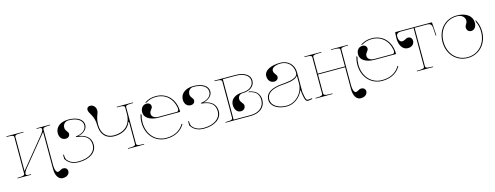

<svg xmlns="http://www.w3.org/2000/svg" viewBox="-22 -1386 5915 2293"><g transform="rotate(-15 2936.0 -239.0)"><path d="M27.5 -520V-512.5H42.5C111 -512.5 117.5 -501 117.5 -486.5V-36C117.5 -21.5 111 -7.5 42.5 -7.5H27.5V0H195V-7.5H163C141.5 -7.5 132.5 -15 132.5 -28C132.5 -44 147 -69 171 -98L465 -457V2.5C465 83 499.5 136.5 551.5 136.5C601.5 136.5 635 110.5 635 71.5C635 43.5 614 25 582 25C552.5 25 542.5 49 512 49C495 49 477.5 15 477.5 -38V-484C477.5 -498.5 484 -512.5 552.5 -512.5H567.5V-520H400V-512.5H432C453.5 -512.5 462.5 -505 462.5 -492.5C462.5 -476.5 448 -451.5 424 -422.5L130 -63.5V-486.5C130 -501 136.5 -512.5 205 -512.5H237.5V-520Z M793.5 -522.5C695.5 -522.5 630 -472.5 630 -397C630 -344 660.5 -309 706.5 -309C737.5 -309 758.5 -328 758.5 -356C758.5 -387 722 -398 722 -438.5C722 -483 750.5 -512.5 793.5 -512.5C894 -512.5 961 -471.5 961 -409.5C961 -366.5 933 -328 862.5 -309.5L836.5 -305.5C831 -304.5 828 -303 828 -301V-299.5C828 -297.5 831 -296 836.5 -295L862.5 -291C948 -278.5 997.5 -236.5 997.5 -155C997.5 -66.5 913 -7.5 786 -7.5C711.5 -7.5 674 -35.5 651.5 -61C641.5 -72.5 635 -98 635 -109V-131.5H625V-82C625 -81.5 625 -80.5 625.5 -80C643 -52 682.5 2.5 786 2.5C920.5 2.5 1010 -60.5 1010 -155C1010 -241 951.5 -287 863.5 -300V-301C936 -319.5 973.5 -362 973.5 -409.5C973.5 -477.5 901.5 -522.5 793.5 -522.5Z M1392.5 -520V-512.5H1412.5C1478.5 -512.5 1487.5 -502 1487.5 -486.5V-409C1487.5 -264 1393 -199 1275 -199C1168.5 -199 1122.5 -275 1122.5 -369C1122.5 -470 1156.5 -493.5 1156.5 -539C1156.5 -580.5 1126 -614 1088 -614C1062 -614 1045 -598.5 1045 -575C1045 -527 1110 -490 1110 -367.5C1110 -268 1162 -187.5 1275 -187.5C1368.5 -187.5 1445 -226 1474.5 -297.5C1478 -306.5 1482 -310 1484 -310C1486.5 -310 1487.5 -303 1487.5 -294.5V-35C1487.5 -20.5 1481 -7.5 1412.5 -7.5H1392.5V0H1592.5V-7.5H1575C1506.5 -7.5 1500 -20.5 1500 -35V-486.5C1500 -502 1509 -512.5 1575 -512.5H1592.5V-520Z M1873.5 -522.5C1819 -522.5 1770 -506 1730.5 -477.5H1749.5C1785 -500 1827.5 -512.5 1873.5 -512.5C1992.5 -512.5 2072 -435.5 2091.5 -324C2092.5 -319.5 2093 -314.5 2093 -309C2093 -292.5 2088 -275 2070.5 -275H1843C1793.5 -275 1760.5 -299 1760.5 -334.5C1760.5 -375 1797 -386 1797 -417C1797 -445 1776 -464 1745 -464C1699 -464 1668.5 -429 1668.5 -376C1668.5 -309.5 1737.5 -265 1841.5 -265H2103.5C2105.5 -265 2108.5 -266.5 2108.5 -270C2108.5 -415 2016.5 -522.5 1873.5 -522.5ZM1647 -366C1635 -334 1628.5 -300 1628.5 -260C1628.5 -109.5 1728 2.5 1868.5 2.5C1984.5 2.5 2058 -48.5 2097 -118L2088 -123C2050.5 -56.5 1981.5 -7.5 1868.5 -7.5C1734.5 -7.5 1641 -114 1641 -260C1641 -293 1645.5 -322 1654 -349Z M2339.5 -522.5C2241.5 -522.5 2176 -472.5 2176 -397C2176 -344 2206.5 -309 2252.5 -309C2283.5 -309 2304.5 -328 2304.5 -356C2304.5 -387 2268 -398 2268 -438.5C2268 -483 2296.5 -512.5 2339.5 -512.5C2440 -512.5 2507 -471.5 2507 -409.5C2507 -366.5 2479 -328 2408.5 -309.5L2382.5 -305.5C2377 -304.5 2374 -303 2374 -301V-299.5C2374 -297.5 2377 -296 2382.5 -295L2408.5 -291C2494 -278.5 2543.5 -236.5 2543.5 -155C2543.5 -66.5 2459 -7.5 2332 -7.5C2257.5 -7.5 2220 -35.5 2197.5 -61C2187.5 -72.5 2181 -98 2181 -109V-131.5H2171V-82C2171 -81.5 2171 -80.5 2171.5 -80C2189 -52 2228.5 2.5 2332 2.5C2466.5 2.5 2556 -60.5 2556 -155C2556 -241 2497.5 -287 2409.5 -300V-301C2482 -319.5 2519.5 -362 2519.5 -409.5C2519.5 -477.5 2447.5 -522.5 2339.5 -522.5Z M2888.5 -288C2978.5 -288 3038.5 -335 3038.5 -405C3038.5 -474 2967.5 -520 2860.5 -520H2598.5V-512.5H2613.5C2679.5 -512.5 2688.5 -500 2688.5 -484.5V-35C2688.5 -20.5 2682 -7.5 2613.5 -7.5H2598.5V0H2913.5C3021.5 0 3093.5 -60 3093.5 -150.5C3093.5 -200 3074.5 -265 2970 -287L2953.5 -281.5C3067.5 -263.5 3081 -200 3081 -150.5C3081 -66 3014 -10 2913.5 -10H2701L2701.5 -510H2860.5C2960 -510 3026 -468 3026 -405C3026 -340.5 2971 -297.5 2888 -297.5C2797 -297.5 2736 -251.5 2736 -182C2736 -123 2766.5 -84 2812.5 -84C2846.5 -84 2869.5 -107 2869.5 -141C2869.5 -172 2828 -188 2828 -228.5C2828 -264 2852 -288 2888.5 -288Z M3414.5 -522.5C3292.5 -522.5 3211.5 -478 3211.5 -411.5C3211.5 -358.5 3242 -323.5 3288 -323.5C3319 -323.5 3340 -342.5 3340 -370.5C3340 -401.5 3303.5 -412.5 3303.5 -453C3303.5 -488.5 3348.5 -512.5 3416 -512.5C3505 -512.5 3566 -448 3566.5 -360.5V-357.5C3566.5 -352.5 3565.5 -347 3564 -341.5C3545.5 -281 3418 -276.5 3356 -270C3254 -259.5 3161.5 -226 3161.5 -130C3161.5 -53 3243.5 2.5 3356.5 2.5C3446.5 2.5 3521 -57 3555.5 -131C3558.5 -138 3561 -141.5 3563 -141.5C3565 -141.5 3566.5 -137 3566.5 -128V-117C3566.5 -113 3572 -83.5 3574.5 -68C3581 -27.5 3592.5 2.5 3617 2.5H3617.5L3672 -5L3671 -15L3617.5 -10C3603.5 -10.5 3594 -28 3587 -70L3579 -117.5V-360.5C3579 -454.5 3510.5 -522.5 3414.5 -522.5ZM3566.5 -323V-222.5C3566.5 -116.5 3475 -7.5 3356.5 -7.5C3250.5 -7.5 3174 -59 3174 -130C3174 -217.5 3256 -249.5 3357 -260C3412 -265.5 3533 -267.5 3566.5 -323Z M3711.5 -520V-512.5H3726.5C3795 -512.5 3801.5 -501 3801.5 -486.5V-36C3801.5 -21.5 3795 -7.5 3726.5 -7.5H3711.5V0H3921.5V-7.5H3889C3820.5 -7.5 3814 -21.5 3814 -36V-270H4149V2.5C4149 83 4183.5 136.5 4235.5 136.5C4285.5 136.5 4319 110.5 4319 71.5C4319 43.5 4298 25 4266 25C4236.5 25 4226.5 49 4196 49C4179 49 4161.5 15 4161.5 -38V-486.5C4161.5 -501 4168 -512.5 4236.5 -512.5H4251.5V-520H4041.5V-512.5H4074C4142.5 -512.5 4149 -501 4149 -486.5V-280H3814V-486.5C3814 -501 3820.5 -512.5 3889 -512.5H3921.5V-520Z M4542.5 -522.5C4488 -522.5 4439 -506 4399.5 -477.5H4418.5C4454 -500 4496.5 -512.5 4542.5 -512.5C4661.5 -512.5 4741 -435.5 4760.5 -324C4761.5 -319.5 4762 -314.5 4762 -309C4762 -292.5 4757 -275 4739.5 -275H4512C4462.5 -275 4429.5 -299 4429.5 -334.5C4429.5 -375 4466 -386 4466 -417C4466 -445 4445 -464 4414 -464C4368 -464 4337.5 -429 4337.5 -376C4337.5 -309.5 4406.5 -265 4510.5 -265H4772.5C4774.5 -265 4777.5 -266.5 4777.5 -270C4777.5 -415 4685.5 -522.5 4542.5 -522.5ZM4316 -366C4304 -334 4297.5 -300 4297.5 -260C4297.5 -109.5 4397 2.5 4537.5 2.5C4653.5 2.5 4727 -48.5 4766 -118L4757 -123C4719.5 -56.5 4650.5 -7.5 4537.5 -7.5C4403.5 -7.5 4310 -114 4310 -260C4310 -293 4314.5 -322 4323 -349Z M4839 -520C4836 -520 4834 -517.5 4834 -515.5C4832.5 -492.5 4830 -466.5 4830 -444.5C4830 -355.5 4871.5 -296 4933.5 -296C4982 -296 5014.5 -324 5014.5 -366C5014.5 -397 4994.5 -417.5 4964 -417.5C4939.5 -417.5 4918.5 -392.5 4888 -392.5C4862 -392.5 4844.5 -421.5 4844.5 -465.5C4844.5 -492 4867 -510 4900.5 -510H5060V-35C5060 -20.5 5053.5 -7.5 4985 -7.5H4965V0H5165V-7.5H5147.5C5079 -7.5 5072.5 -20.5 5072.5 -35V-510H5217.5C5268 -510 5282.5 -495 5286 -447.5L5292 -354.5L5300 -355.5L5289.5 -515.5C5289.5 -519 5286 -520 5284.5 -520Z M5595 -522.5C5452.5 -522.5 5350 -412 5350 -260C5350 -108 5453 2.5 5595 2.5C5737 2.5 5840 -108 5840 -260C5840 -319 5824.5 -371.5 5797.5 -414L5798 -389C5817 -352 5827.5 -308 5827.5 -260C5827.5 -113.5 5730 -7.5 5595 -7.5C5460 -7.5 5362.5 -113.5 5362.5 -260C5362.5 -406.5 5459.5 -512.5 5595 -512.5C5653 -512.5 5691 -480.5 5691.5 -433C5691.5 -401 5663 -382.5 5663 -355.5C5663 -321.5 5684.5 -298.5 5717 -298.5C5757 -298.5 5783.5 -333.5 5783.5 -386.5C5783 -468 5708 -522.5 5595 -522.5Z"/></g></svg>

Font: ZnikomitNo24
Style: Regular
Weight: 500
Designer: gluk
Foundry: gluk
Version: Version 0.55